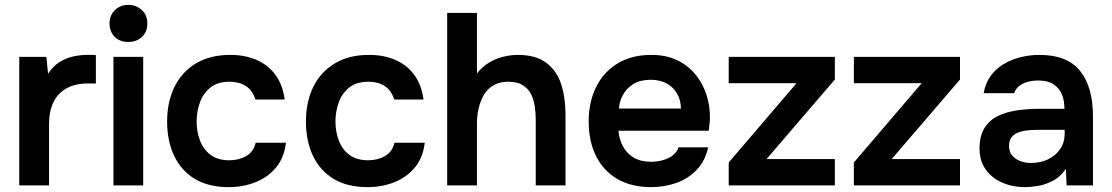

<svg xmlns="http://www.w3.org/2000/svg" viewBox="-20 -760 4557 787"><path d="M59 0V-527H170L177 -458Q197 -488 222.5 -504.5Q248 -521 277.5 -528Q307 -535 337 -535Q348 -535 357.5 -535Q367 -535 373 -534V-418H341Q289 -418 253 -398Q217 -378 199 -341Q181 -304 181 -250V0Z M445 0V-527H567V0ZM506 -588Q471 -588 450 -609Q429 -630 429 -664Q429 -697 451 -718.5Q473 -740 506 -740Q538 -740 561 -719Q584 -698 584 -664Q584 -630 562 -609Q540 -588 506 -588Z M917 7Q835 7 779 -26.5Q723 -60 694 -121Q665 -182 665 -262Q665 -342 695 -403.5Q725 -465 783 -500Q841 -535 924 -535Q985 -535 1032.5 -514Q1080 -493 1109.5 -452.5Q1139 -412 1147 -352H1027Q1015 -390 987.5 -407.5Q960 -425 922 -425Q871 -425 841.5 -400.5Q812 -376 799 -339Q786 -302 786 -262Q786 -220 800 -183.5Q814 -147 843.5 -125Q873 -103 920 -103Q958 -103 988.5 -120Q1019 -137 1028 -175H1152Q1145 -114 1111.5 -73.5Q1078 -33 1027 -13Q976 7 917 7Z M1486 7Q1404 7 1348 -26.5Q1292 -60 1263 -121Q1234 -182 1234 -262Q1234 -342 1264 -403.5Q1294 -465 1352 -500Q1410 -535 1493 -535Q1554 -535 1601.5 -514Q1649 -493 1678.5 -452.5Q1708 -412 1716 -352H1596Q1584 -390 1556.5 -407.5Q1529 -425 1491 -425Q1440 -425 1410.5 -400.5Q1381 -376 1368 -339Q1355 -302 1355 -262Q1355 -220 1369 -183.5Q1383 -147 1412.5 -125Q1442 -103 1489 -103Q1527 -103 1557.5 -120Q1588 -137 1597 -175H1721Q1714 -114 1680.5 -73.5Q1647 -33 1596 -13Q1545 7 1486 7Z M1813 0V-707H1935V-459Q1956 -486 1984 -503Q2012 -520 2043 -527.5Q2074 -535 2102 -535Q2177 -535 2220 -502Q2263 -469 2280.5 -414Q2298 -359 2298 -290V0H2176V-269Q2176 -296 2172 -324Q2168 -352 2156.5 -374.5Q2145 -397 2122.5 -411Q2100 -425 2063 -425Q2028 -425 2003 -410.5Q1978 -396 1963.5 -371Q1949 -346 1942 -316Q1935 -286 1935 -256V0Z M2649 7Q2567 7 2509.5 -27Q2452 -61 2422.5 -121.5Q2393 -182 2393 -262Q2393 -342 2423.5 -403.5Q2454 -465 2511.5 -500Q2569 -535 2650 -535Q2710 -535 2755 -513.5Q2800 -492 2830.5 -455Q2861 -418 2876 -371Q2891 -324 2890 -272Q2889 -260 2888 -248.5Q2887 -237 2885 -224H2515Q2518 -189 2533.5 -160Q2549 -131 2577.5 -114Q2606 -97 2649 -97Q2674 -97 2697 -103.5Q2720 -110 2737.5 -123Q2755 -136 2761 -156H2883Q2870 -99 2835 -63Q2800 -27 2751.5 -10Q2703 7 2649 7ZM2517 -315H2771Q2771 -348 2756 -375Q2741 -402 2713.5 -417.5Q2686 -433 2647 -433Q2605 -433 2577 -416Q2549 -399 2534 -372Q2519 -345 2517 -315Z M2967 0V-94L3245 -419H2967V-527H3402V-434L3122 -108H3402V0Z M3480 0V-94L3758 -419H3480V-527H3915V-434L3635 -108H3915V0Z M4181 7Q4144 7 4111 -3Q4078 -13 4052 -32.5Q4026 -52 4010.5 -81.5Q3995 -111 3995 -151Q3995 -202 4015 -234.5Q4035 -267 4069.5 -284Q4104 -301 4148 -307.5Q4192 -314 4240 -314H4343Q4343 -349 4332 -374.5Q4321 -400 4297.5 -415Q4274 -430 4237 -430Q4213 -430 4192.5 -424.5Q4172 -419 4157.5 -407.5Q4143 -396 4137 -378H4012Q4019 -419 4040.5 -448.5Q4062 -478 4093.5 -497Q4125 -516 4163 -525.5Q4201 -535 4240 -535Q4355 -535 4407.5 -469Q4460 -403 4460 -284V0H4352L4349 -68Q4326 -34 4294 -18Q4262 -2 4232 2.5Q4202 7 4181 7ZM4205 -92Q4245 -92 4276 -107Q4307 -122 4325.5 -149Q4344 -176 4344 -211V-228H4248Q4224 -228 4200.5 -226.5Q4177 -225 4158 -218.5Q4139 -212 4127.5 -199Q4116 -186 4116 -162Q4116 -138 4128.5 -123Q4141 -108 4161.5 -100Q4182 -92 4205 -92Z"/></svg>

Font: Onest SemiBold
Style: Regular
Weight: 600
Designer: Dmitri Voloshin, Andrey Kudryavtsev
Foundry: Dmitri Voloshin, Andrey Kudryavtsev
Version: Version 1.000;gftools[0.9.33]